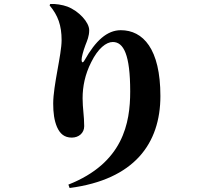

<svg xmlns="http://www.w3.org/2000/svg" viewBox="-20 -853 1040 960"><path d="M288 -652C288 -580 246 -426 246 -335C246 -289 251 -251 265 -218C280 -184 302 -165 339 -165C374 -165 401 -188 401 -222C401 -274 393 -311 393 -362C393 -420 405 -481 436 -542C470 -611 511 -643 544 -643C598 -643 631 -580 631 -396C631 -238 596 -38 322 70L328 87C651 45 782 -135 782 -373C782 -609 695 -702 584 -702C516 -702 458 -650 403 -552C395 -537 388 -538 388 -555C388 -566 395 -595 407 -627C416 -650 426 -672 426 -702C426 -742 374 -798 317 -820C293 -829 255 -835 231 -833L228 -826C270 -776 288 -726 288 -652Z"/></svg>

Font: Noto Serif KR Black
Style: Regular
Weight: 900
Version: Version 1.001;PS 1.001;hotconv 16.6.54;makeotf.lib2.5.65590